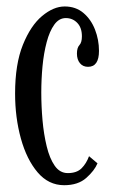

<svg xmlns="http://www.w3.org/2000/svg" viewBox="-20 -548 344 579"><path d="M173.5 10.5Q126.5 10.5 93.5 -28.2Q60.5 -67 43 -130.2Q25.5 -193.5 25.5 -266Q25.5 -354.5 49 -412.8Q72.5 -471 107 -499.8Q141.5 -528.5 175 -528.5Q208.5 -528.5 231.5 -509Q254.5 -489.5 266.5 -458.8Q278.5 -428 278.5 -394.5Q278.5 -346.5 245.5 -346.5Q230 -346.5 221 -357.5Q212 -368.5 212 -386.5Q212 -404 219.5 -412Q227 -420 227 -438.5Q227 -464.5 213 -479Q199 -493.5 178.5 -493.5Q158 -493.5 143.8 -473.8Q129.5 -454 120.8 -421Q112 -388 108.2 -348.2Q104.5 -308.5 104.5 -269Q104.5 -228 108.2 -185.5Q112 -143 120.8 -106.8Q129.5 -70.5 145 -48.2Q160.5 -26 184.5 -26Q211.5 -26 226 -40.5Q240.5 -55 248.5 -77L274 -55.5Q265 -33.5 240.2 -11.5Q215.5 10.5 173.5 10.5Z"/></svg>

Font: Imbue 10pt
Style: Regular
Weight: 400
Designer: Tyler Finck
Foundry: Etcetera Type Company
Version: Version 1.102; ttfautohint (v1.8.3)